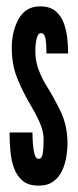

<svg xmlns="http://www.w3.org/2000/svg" viewBox="-20 -575 244 603"><path d="M101 8Q69 8 50.8 -7.5Q32.5 -23 23.8 -47.8Q15 -72.5 12.5 -102Q10 -131.5 10 -159H82Q82 -125.5 86.2 -100.8Q90.5 -76 101 -76Q111.5 -76 114.2 -92.8Q117 -109.5 117 -137Q117 -163.5 104.2 -191.5Q91.5 -219.5 73.5 -249.5Q50.5 -288.5 33.8 -330.2Q17 -372 17 -425Q17 -477.5 39 -516.2Q61 -555 106 -555Q137 -555 154.8 -539.8Q172.5 -524.5 180.8 -501.2Q189 -478 191.5 -452.8Q194 -427.5 194 -407H126Q126 -435 123 -453Q120 -471 108.5 -471Q99.5 -471 95.2 -454.2Q91 -437.5 91 -414Q91 -382 102.2 -353.5Q113.5 -325 127 -304Q148 -271 170 -226Q192 -181 192 -124Q192 -106.5 188.5 -84Q185 -61.5 175.8 -40.5Q166.5 -19.5 148.5 -5.8Q130.5 8 101 8Z"/></svg>

Font: League Gothic Condensed
Style: Regular
Weight: 400
Width: 3
Designer: The League of Moveable Type
Version: Version 2.001